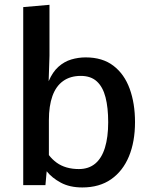

<svg xmlns="http://www.w3.org/2000/svg" viewBox="-20 -782 643 811"><path d="M327.6 9.8Q274.4 9.8 236.8 -10.5Q199.2 -30.8 177.2 -58.6L171.9 0H78.1V-752L189 -761.7V-546.4L185.5 -439Q202.1 -478 226.8 -500Q251.5 -522 281.2 -530.8Q311 -539.6 341.8 -539.6Q413.1 -539.6 459.2 -504.2Q505.4 -468.8 527.8 -407Q550.3 -345.2 550.3 -266.1Q550.3 -183.6 524.7 -121.6Q499 -59.6 449.5 -24.9Q399.9 9.8 327.6 9.8ZM313 -67.9Q354.5 -67.9 382.1 -90.8Q409.7 -113.8 423.3 -158.2Q437 -202.6 437 -265.6Q437 -327.1 425.8 -370.8Q414.6 -414.6 389.2 -438Q363.8 -461.4 321.3 -461.4Q276.9 -461.4 246.6 -439.7Q216.3 -418 201.4 -376.2Q186.5 -334.5 186.5 -273.9V-127Q200.7 -108.4 219.2 -95Q237.8 -81.5 261.5 -74.7Q285.2 -67.9 313 -67.9Z"/></svg>

Font: Comme Medium
Style: Regular
Weight: 500
Version: Version 1.000;gftools[0.9.27]